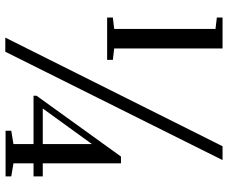

<svg xmlns="http://www.w3.org/2000/svg" viewBox="-86 -754 840 707"><g transform="rotate(90 333.5 -400.0)"><path d="M44 -779V-800H158V-401L200 -396V-375H44V-396L86 -401V-774ZM332 -104V-115L556 -426H581V-138H629V-104H581V-30L629 -22V-1H461V-22L510 -30V-104ZM379 -138H510V-319ZM569 -800 170 0H118L518 -800Z"/></g></svg>

Font: Prata
Style: Regular
Weight: 400
Designer: Cyreal (www.cyreal.org)
Foundry: Cyreal (www.cyreal.org)
Version: Version 1.010